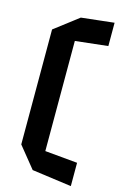

<svg xmlns="http://www.w3.org/2000/svg" viewBox="-124 -768 589 923"><g transform="rotate(15 170.5 -306.5)"><path d="M165 -27 45 -33V-604L164 -695H165ZM130 73 45 -32V-42L327 -16V100ZM165 -579V-695L327 -713V-597Z"/></g></svg>

Font: Foldit Medium
Style: Regular
Weight: 500
Version: Version 1.003